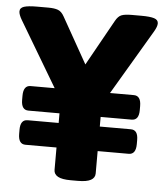

<svg xmlns="http://www.w3.org/2000/svg" viewBox="-59 -747 678 795"><g transform="rotate(5 279.5 -350.0)"><path d="M65 -128Q35 -128 35 -171V-188Q35 -230 65 -230H194V-270H65Q35 -270 35 -312V-329Q35 -372 65 -372H165L5 -641Q-8 -663 -8 -676Q-8 -691 9 -696.5Q26 -702 63 -702H110Q135 -702 150 -696.5Q165 -691 176 -671L283 -481L389 -671Q400 -691 414 -696.5Q428 -702 457 -702H496Q533 -702 550 -696.5Q567 -691 567 -676Q567 -663 554 -641L395 -372H494Q524 -372 524 -329V-312Q524 -270 494 -270H365V-230H494Q524 -230 524 -188V-171Q524 -128 494 -128H365V-35Q365 -17 348 -7.5Q331 2 294 2H265Q228 2 211 -7.5Q194 -17 194 -35V-128Z"/></g></svg>

Font: Asap ExtraBold
Style: Regular
Weight: 800
Designer: Pablo Cosgaya
Foundry: Omnibus-Type
Version: Version 3.001; ttfautohint (v1.8.4.7-5d5b)